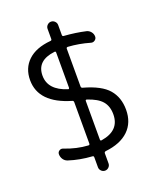

<svg xmlns="http://www.w3.org/2000/svg" viewBox="-163 -910 890 1090"><g transform="rotate(-20 282.5 -365.0)"><path d="M239 -647Q130 -634 130 -543Q130 -456 241 -421Q244 -420 246 -422.5Q248 -425 248 -428V-640Q248 -649 239 -647ZM433 -200Q433 -249 407 -279.5Q381 -310 320 -330Q312 -332 312 -324V-91Q312 -82 321 -84Q433 -102 433 -200ZM240 -351Q55 -405 55 -543Q55 -615 102.5 -660Q150 -705 239 -713Q248 -713 248 -722V-783Q248 -796 257.5 -805.5Q267 -815 280 -815Q293 -815 302.5 -805.5Q312 -796 312 -783V-723Q312 -714 321 -714Q391 -709 452 -695Q467 -691 477 -678.5Q487 -666 487 -650Q487 -637 476 -629Q465 -621 452 -625Q387 -644 321 -648Q312 -648 312 -640V-412Q312 -403 321 -401Q426 -372 468 -323Q510 -274 510 -200Q510 -122 461 -75Q412 -28 321 -18Q312 -16 312 -8V53Q312 66 302.5 75.5Q293 85 280 85Q267 85 257.5 75.5Q248 66 248 53V-7Q248 -16 240 -16Q164 -21 100 -42Q84 -47 74.5 -61Q65 -75 65 -92Q65 -105 76 -112Q87 -119 99 -114Q170 -86 240 -82Q248 -82 248 -90V-340Q248 -349 240 -351Z"/></g></svg>

Font: Rounded Mplus 1c
Style: Regular
Weight: 400
Version: Version 1.059.20150529